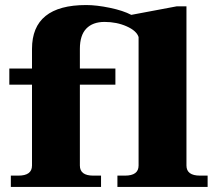

<svg xmlns="http://www.w3.org/2000/svg" viewBox="-20 -742 866 762"><path d="M23 -45H53Q107 -45 107 -85V-406H17V-470H107V-548Q107 -722 322 -722Q363 -722 416 -711Q469 -700 501 -683L682 -717H720V-85Q720 -45 774 -45H804V0H446V-45H476Q530 -45 530 -85V-595Q522 -620 482.5 -637.5Q443 -655 395 -655Q348 -655 322.5 -628.5Q297 -602 297 -548V-470H438V-406H297V-85Q297 -45 350 -45H381V0H23Z"/></svg>

Font: Taviraj ExtraBold
Style: Regular
Weight: 800
Designer: Katatrad Team
Foundry: CadsonDemak
Version: Version 1.001